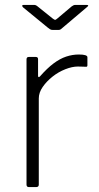

<svg xmlns="http://www.w3.org/2000/svg" viewBox="-20 -762 402 782"><path d="M98 0Q93 0 90.5 -2.5Q88 -5 88 -10V-520Q88 -530 97 -530H126Q135 -530 135 -521V-454Q135 -449 137 -448Q139 -447 143 -451Q172 -484 198 -503.5Q224 -523 249.5 -531.5Q275 -540 301 -540Q336 -540 336 -529V-496Q336 -490 331 -490Q325 -490 317.5 -490.5Q310 -491 297 -491Q274 -491 246 -480Q218 -469 194 -450Q170 -431 154 -408Q138 -385 138 -361V-10Q138 0 127 0H98ZM272 -736Q276 -739 279.5 -740.5Q283 -742 287 -742H332Q346 -742 333 -732L235 -649Q232 -646 228 -643Q224 -640 218 -640H195Q188 -640 183.5 -643Q179 -646 174 -650L74 -732Q70 -736 70.5 -739Q71 -742 76 -742H117Q122 -742 125 -741Q128 -740 133 -736L194 -687Q202 -681 204.5 -681Q207 -681 214 -687Z"/></svg>

Font: Libre Franklin ExtraLight
Style: Regular
Weight: 250
Designer: Pablo Impallari, Rodrigo Fuenzalida, Nhung Nguyen
Foundry: Impallari Type
Version: Version 3.000